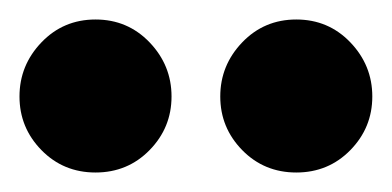

<svg xmlns="http://www.w3.org/2000/svg" viewBox="-23 -737 402 197"><path d="M75 -560Q42 -560 19.5 -583Q-3 -606 -3 -638Q-3 -670 19.5 -693.5Q42 -717 75 -717Q108 -717 130.5 -693.5Q153 -670 153 -638Q153 -606 130.5 -583Q108 -560 75 -560ZM281 -560Q248 -560 225.5 -583Q203 -606 203 -638Q203 -670 225.5 -693.5Q248 -717 281 -717Q314 -717 336.5 -693.5Q359 -670 359 -638Q359 -606 336.5 -583Q314 -560 281 -560Z"/></svg>

Font: Bona Nova
Style: Bold
Weight: 700
Designer: Mateusz Machalski
Foundry: Capitalics
Version: Version 4.001; ttfautohint (v1.8.3)